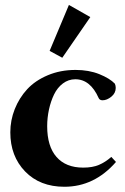

<svg xmlns="http://www.w3.org/2000/svg" viewBox="-20 -731 496 763"><path d="M227.5 -501.5 177.2 -528.8 253.9 -711.4 338.9 -663.1ZM235.8 11.2Q138.7 11.2 79.8 -49.6Q21 -110.4 21 -205.1Q21 -252.9 38.6 -297.4Q56.2 -341.8 88.1 -376.5Q120.1 -411.1 170.2 -432.1Q220.2 -453.1 280.3 -453.1Q333 -453.1 374.8 -436.3Q416.5 -419.4 436.5 -398.4Q439.9 -390.6 439.9 -381.8Q439.9 -360.8 422.4 -346.7Q404.8 -332.5 387.7 -332.5Q376 -332.5 372.1 -341.3Q338.9 -416 279.3 -416Q252 -416 230 -399.4Q208 -382.8 194.8 -355.5Q181.6 -328.1 174.6 -295.7Q167.5 -263.2 167.5 -229.5Q167.5 -149.4 204.6 -107.2Q241.7 -64.9 310.5 -64.9Q347.7 -64.9 373 -75.7Q398.4 -86.4 422.4 -107.4L440.9 -87.4Q355 11.2 235.8 11.2Z"/></svg>

Font: Elstob 10pt
Style: Bold
Weight: 700
Designer: Peter S. Baker
Version: Version 1.015